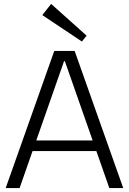

<svg xmlns="http://www.w3.org/2000/svg" viewBox="-20 -960 658 980"><path d="M257 -700H361L609 0H538L311 -648H307L80 0H9ZM132 -243H485V-189H132ZM422 -778 398 -748 196 -883 241 -940Z"/></svg>

Font: Pathway Extreme 28pt Light
Style: Regular
Weight: 300
Designer: Eduardo Rodriguez Tunni
Foundry: Eduardo Rodriguez Tunni
Version: Version 1.001;gftools[0.9.26]